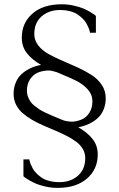

<svg xmlns="http://www.w3.org/2000/svg" viewBox="-20 -704 568 916"><path d="M91.8 136.7Q91.8 136.7 91.8 56.6H120.1L121.1 62.5Q122.1 68.4 126 78.1Q129.9 87.9 136 99.4Q142.1 110.8 153.3 122.3Q164.6 133.8 178.7 143.6Q192.9 153.3 215.1 159.2Q237.3 165 263.7 165Q315.9 165 351.3 134.8Q386.7 104.5 386.7 49.8Q386.7 26.4 375 6.6Q363.3 -13.2 343.5 -27.8Q323.7 -42.5 298.1 -55.7Q272.5 -68.8 244.1 -80.8Q215.8 -92.8 187.5 -105Q159.2 -117.2 133.5 -132.1Q107.9 -147 88.1 -164.1Q68.4 -181.2 56.6 -204.6Q44.9 -228 44.9 -255.9Q44.9 -282.7 53.2 -304.9Q61.5 -327.1 74.5 -341.8Q87.4 -356.4 105.5 -367.7Q123.5 -378.9 140.4 -385Q157.2 -391.1 175.8 -394.5Q132.8 -418.9 108.4 -450.2Q84 -481 84 -524.4Q84 -594.2 134.3 -638.7Q185.5 -683.6 274.4 -683.6Q303.2 -683.6 330.8 -677.5Q358.4 -671.4 376 -664.1Q393.6 -656.7 409.7 -647.2Q425.8 -637.7 430.4 -634Q435.1 -630.4 437.5 -627.9V-547.9H409.2L408.2 -553.7Q407.2 -559.6 403.3 -569.3Q399.4 -579.1 393.3 -590.6Q387.2 -602.1 376 -613.5Q364.7 -625 350.6 -634.8Q336.4 -644.5 314.2 -650.4Q292 -656.2 265.6 -656.2Q213.9 -656.2 178.7 -626Q143.6 -595.7 143.6 -541Q143.6 -511.7 162.4 -487.5Q181.2 -463.4 211.2 -446.5Q241.2 -429.7 277.6 -414.3Q314 -398.9 350.3 -382.3Q386.7 -365.7 416.7 -346.4Q446.8 -327.1 465.6 -298.8Q484.4 -270.5 484.4 -235.4Q484.4 -208.5 476.1 -186.3Q467.8 -164.1 454.8 -149.4Q441.9 -134.8 423.8 -123.5Q405.8 -112.3 388.9 -106.4Q372.1 -100.6 353.5 -96.7Q397 -72.3 421.4 -41Q446.3 -10.3 446.3 33.2Q446.3 103 395.5 147.5Q343.8 192.4 254.9 192.4Q226.1 192.4 198.5 186.3Q170.9 180.2 153.3 172.9Q135.7 165.5 119.6 156Q103.5 146.5 98.9 142.8Q94.2 139.2 91.8 136.7ZM420.9 -220.7Q420.9 -227.1 419.9 -233.9Q413.1 -279.3 350.1 -315.4Q333 -325.2 261.7 -355L251.5 -359.4Q225.1 -367.7 213.9 -367.7Q185.1 -367.7 160.2 -357.4Q137.7 -347.7 123 -325.2Q108.4 -302.7 108.4 -270.5Q108.4 -255.9 113.3 -242.9Q118.2 -230 124.8 -220Q131.3 -210 144.5 -199.5Q157.7 -189 168 -182.1Q178.2 -175.3 197.5 -166.3Q216.8 -157.2 228.5 -152.3Q258.8 -139.2 262.2 -138.2Q262.2 -138.2 270.5 -134.8L278.8 -131.3Q295.9 -124.5 321.8 -123.5Q343.3 -123.5 368.2 -133.3Q391.6 -142.6 406.2 -166Q420.9 -188.5 420.9 -220.7Z"/></svg>

Font: Buda Light
Style: Regular
Weight: 300
Version: Version 1.003